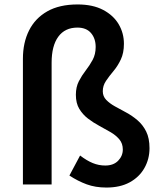

<svg xmlns="http://www.w3.org/2000/svg" viewBox="-20 -829 724 863"><path d="M458 14Q409 14 369.5 -0.5Q330 -15 292 -40L340 -130Q370 -107 397 -96Q424 -85 453 -85Q490 -85 511 -106.5Q532 -128 532 -157Q532 -184 516.5 -202.5Q501 -221 477 -235Q453 -249 426 -263.5Q399 -278 375.5 -296Q352 -314 336.5 -339.5Q321 -365 321 -403Q321 -438 334.5 -464Q348 -490 365.5 -512.5Q383 -535 396.5 -560Q410 -585 410 -618Q410 -656 389 -680.5Q368 -705 328 -705Q272 -705 242 -664Q212 -623 212 -547V0H83V-565Q83 -637 110.5 -692Q138 -747 192.5 -778Q247 -809 329 -809Q397 -809 443.5 -784.5Q490 -760 513.5 -720Q537 -680 537 -632Q537 -591 523 -561.5Q509 -532 490 -509.5Q471 -487 456.5 -465.5Q442 -444 442 -419Q442 -396 457.5 -380Q473 -364 496.5 -351Q520 -338 547 -323.5Q574 -309 598 -288.5Q622 -268 637 -238Q652 -208 652 -163Q652 -114 629 -73.5Q606 -33 563 -9.5Q520 14 458 14Z"/></svg>

Font: Noto Sans HK Thin SemiBold
Style: Regular
Weight: 600
Version: Version 2.004-H2;hotconv 1.0.118;makeotfexe 2.5.65603